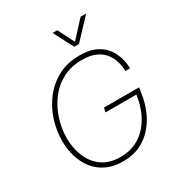

<svg xmlns="http://www.w3.org/2000/svg" viewBox="-221 -1122 1204 1284"><g transform="rotate(-30 380.5 -480.0)"><path d="M454 -818 375 -970H411L475 -844L591 -970H634L491 -818ZM357 10Q282 10 228 -16Q174 -42 138.5 -87.5Q103 -133 86 -191Q69 -249 69 -312Q69 -390 93.5 -467.5Q118 -545 167 -609Q216 -673 288 -711.5Q360 -750 455 -750Q520 -750 564 -732.5Q608 -715 635.5 -687Q663 -659 677.5 -628Q692 -597 698 -569Q704 -541 704.5 -523.5Q705 -506 705 -506H669Q669 -506 668 -527Q667 -548 658.5 -579.5Q650 -611 627.5 -642.5Q605 -674 563 -695Q521 -716 453 -716Q368 -716 302.5 -680.5Q237 -645 193.5 -586Q150 -527 127.5 -455.5Q105 -384 105 -313Q105 -237 131.5 -171Q158 -105 214 -64.5Q270 -24 357 -24Q424 -24 476 -49.5Q528 -75 564.5 -118Q601 -161 623 -214.5Q645 -268 653 -325L654 -333H416L423 -366H694L686 -314Q677 -255 653 -197.5Q629 -140 588.5 -93Q548 -46 490.5 -18Q433 10 357 10Z"/></g></svg>

Font: Be Vietnam Pro Thin
Style: Italic
Weight: 100
Italic angle: -12°
Designer: Lam Bao, Tony Le, Vietanh Nguyen
Foundry: Yellow Type Foundry
Version: Version 1.002; ttfautohint (v1.8.3)